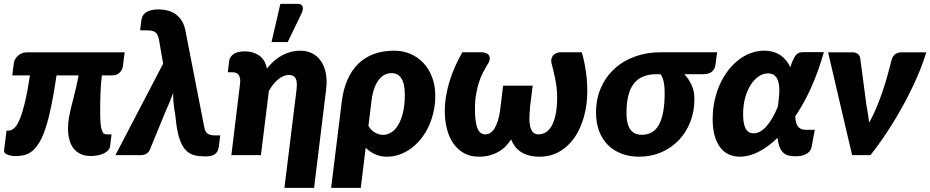

<svg xmlns="http://www.w3.org/2000/svg" viewBox="-21 -782 4690 968"><path d="M607.5 -518 598.5 -448Q596 -429.5 582.2 -415.8Q568.5 -402 546 -402H492.5Q488.5 -371 486.2 -326.8Q484 -282.5 484 -218.5Q484 -181 486.2 -158.5Q488.5 -136 492.8 -124Q497 -112 503 -108.2Q509 -104.5 516.5 -104.5H541.5L534 -45Q532.5 -33 523.8 -23.8Q515 -14.5 501.8 -8.2Q488.5 -2 471.8 1.2Q455 4.5 437.5 4.5Q407.5 4.5 385.8 -5.5Q364 -15.5 349.8 -33.8Q335.5 -52 328.8 -77.5Q322 -103 322 -133.5Q322 -163 326.8 -189.5Q331.5 -216 339 -246.2Q346.5 -276.5 356 -313.8Q365.5 -351 375.5 -402H264Q251.5 -316 238.5 -252.5Q225.5 -189 211.2 -143.8Q197 -98.5 180.8 -69.8Q164.5 -41 145.8 -24.2Q127 -7.5 105 -1.2Q83 5 57 5Q47.5 5 37 3.2Q26.5 1.5 18 -1.8Q9.5 -5 4 -10.5Q-1.5 -16 -0.5 -23.5L12 -123.5H22Q38.5 -123.5 53 -138.2Q67.5 -153 80.8 -186.2Q94 -219.5 106.2 -272.5Q118.5 -325.5 130 -402H41L49 -465.5Q50 -474 55.2 -483.2Q60.5 -492.5 68.8 -500.2Q77 -508 88 -513Q99 -518 112.5 -518Z M801.5 -461 781 -579Q778.5 -593.5 774.2 -603.2Q770 -613 762.8 -618.8Q755.5 -624.5 744.8 -626.8Q734 -629 718.5 -629H685.5L692 -681.5Q693.5 -692.5 698.5 -702Q703.5 -711.5 713.8 -718.8Q724 -726 739.8 -730.2Q755.5 -734.5 778.5 -734.5Q797 -734.5 818 -730.2Q839 -726 857.8 -714.8Q876.5 -703.5 891.2 -683.5Q906 -663.5 913 -632L1008 -145Q1010 -133.5 1013.2 -125Q1016.5 -116.5 1022.5 -111Q1028.5 -105.5 1038 -102.5Q1047.5 -99.5 1061 -99.5H1089.5L1082 -42Q1080 -27 1074.2 -17.5Q1068.5 -8 1059.5 -2.8Q1050.5 2.5 1038.8 4.5Q1027 6.5 1013 6.5Q983.5 6.5 960.5 1Q937.5 -4.5 919.8 -20.8Q902 -37 889.8 -66.8Q877.5 -96.5 869.5 -145L862.5 -203Q856 -240 853.8 -266Q851.5 -292 852 -313Q836.5 -270 812 -216L734 -26Q729 -15 718 -7.5Q707 0 687 0H561Z M1127.5 0ZM1562.5 165H1413L1474 -329.5Q1476.5 -350.5 1475.2 -365Q1474 -379.5 1469 -388Q1464 -396.5 1455.2 -400.2Q1446.5 -404 1434 -404Q1409 -404 1382.2 -382.5Q1355.5 -361 1334.5 -323L1294.5 0H1145.5L1189 -358Q1193 -388 1183.2 -402.8Q1173.5 -417.5 1153.5 -417.5H1127.5L1134.5 -474.5Q1136.5 -494 1155.2 -508.5Q1174 -523 1214 -523Q1255.5 -523 1285.8 -502Q1316 -481 1324.5 -436.5Q1361.5 -482.5 1404.2 -504.5Q1447 -526.5 1493 -526.5Q1525 -526.5 1551.8 -513.5Q1578.5 -500.5 1596.2 -475.5Q1614 -450.5 1621.5 -413.8Q1629 -377 1623 -329.5ZM1348 -570 1392.5 -762.5H1479.5Q1499 -762.5 1504.2 -750.2Q1509.5 -738 1500.5 -717L1429.5 -570Z M1702 -269Q1709.5 -330.5 1730.2 -378.5Q1751 -426.5 1784.2 -459.5Q1817.5 -492.5 1863.2 -509.5Q1909 -526.5 1966.5 -526.5Q2010.5 -526.5 2048.2 -510.2Q2086 -494 2113.8 -464.5Q2141.5 -435 2157.5 -392.8Q2173.5 -350.5 2173.5 -299Q2173.5 -256.5 2164.5 -217Q2155.5 -177.5 2139.5 -143.5Q2123.5 -109.5 2101 -81.5Q2078.5 -53.5 2051.2 -33.5Q2024 -13.5 1993.2 -2.8Q1962.5 8 1929.5 8Q1897.5 8 1870.8 -4Q1844 -16 1822.5 -37L1798 165H1648.5ZM1836.5 -147.5Q1851 -123 1871.5 -112.5Q1892 -102 1911 -102Q1931 -102 1950.5 -113.8Q1970 -125.5 1985.5 -150.2Q2001 -175 2010.5 -213.2Q2020 -251.5 2020 -305Q2020 -334 2015.2 -354.8Q2010.5 -375.5 2001.5 -388.5Q1992.5 -401.5 1979.8 -407.5Q1967 -413.5 1951.5 -413.5Q1935 -413.5 1919 -405.5Q1903 -397.5 1889.5 -380.5Q1876 -363.5 1866.2 -337.2Q1856.5 -311 1852 -274.5Z M2424.5 -104.5Q2440 -104.5 2452.2 -113Q2464.5 -121.5 2473.5 -136.8Q2482.5 -152 2489 -173Q2495.5 -194 2499.5 -219L2515.5 -350H2664.5L2650.5 -237H2651.5Q2648 -208.5 2648 -184Q2648 -159.5 2652.5 -142Q2657 -124.5 2667 -114.5Q2677 -104.5 2694.5 -104.5Q2712 -104.5 2728.8 -113.8Q2745.5 -123 2758.8 -144.8Q2772 -166.5 2780 -203Q2788 -239.5 2788 -294Q2788 -319 2784.5 -345.2Q2781 -371.5 2776.2 -394Q2771.5 -416.5 2767.2 -433.2Q2763 -450 2761.5 -456Q2756 -473.5 2759.2 -485.5Q2762.5 -497.5 2770 -504.8Q2777.5 -512 2787 -515.2Q2796.5 -518.5 2804 -518.5H2912Q2918.5 -497.5 2923.8 -472.5Q2929 -447.5 2932.8 -421.5Q2936.5 -395.5 2938.2 -370.2Q2940 -345 2940 -323.5Q2940 -254.5 2923.2 -194Q2906.5 -133.5 2875.5 -88.5Q2844.5 -43.5 2799.8 -17.8Q2755 8 2699.5 8Q2668.5 8 2644.8 1.2Q2621 -5.5 2603.8 -17Q2586.5 -28.5 2574.8 -44.5Q2563 -60.5 2556 -79Q2544 -60.5 2528.2 -44.5Q2512.5 -28.5 2492.5 -17Q2472.5 -5.5 2447.8 1.2Q2423 8 2393 8Q2350 8 2318 -10Q2286 -28 2264.5 -59Q2243 -90 2232.2 -132Q2221.5 -174 2221.5 -222Q2221.5 -260 2228 -298.5Q2234.5 -337 2246.2 -374.5Q2258 -412 2274.2 -448.2Q2290.5 -484.5 2310 -518.5H2407.5Q2417.5 -518.5 2427.8 -515Q2438 -511.5 2443.8 -503.5Q2449.5 -495.5 2448 -482.8Q2446.5 -470 2433.5 -451.5Q2425 -437.5 2414.5 -417.5Q2404 -397.5 2395 -370.5Q2386 -343.5 2379.8 -309.2Q2373.5 -275 2373.5 -232.5Q2373.5 -195.5 2377.2 -171Q2381 -146.5 2387.8 -131.8Q2394.5 -117 2404 -110.8Q2413.5 -104.5 2424.5 -104.5Z M3429 -408Q3451.5 -384.5 3465.8 -353.2Q3480 -322 3480 -282.5Q3480 -220 3459 -166.8Q3438 -113.5 3400.8 -74.8Q3363.5 -36 3312.5 -14Q3261.5 8 3201.5 8Q3151.5 8 3111.2 -7.8Q3071 -23.5 3042.8 -52.2Q3014.5 -81 2999.2 -122Q2984 -163 2984 -214Q2984 -283 3008.5 -339Q3033 -395 3076.5 -435Q3120 -475 3179.8 -496.8Q3239.5 -518.5 3309.5 -518.5H3594.5L3586 -454.5Q3583.5 -435 3569 -421.5Q3554.5 -408 3525 -408ZM3330 -312Q3330 -326.5 3329 -341Q3328 -355.5 3325.2 -368.5Q3322.5 -381.5 3318.5 -391.8Q3314.5 -402 3308.5 -408H3291Q3250 -408 3221 -395.8Q3192 -383.5 3173.5 -359Q3155 -334.5 3146.2 -297.5Q3137.5 -260.5 3137.5 -211Q3137.5 -158 3156.2 -130.2Q3175 -102.5 3215 -102.5Q3274.5 -102.5 3302.2 -155.2Q3330 -208 3330 -312Z M4071.5 -44.5Q4070 -36 4065.5 -27Q4061 -18 4051.8 -10.8Q4042.5 -3.5 4027.2 1.2Q4012 6 3988 6Q3967.5 6 3952.2 1.5Q3937 -3 3926.2 -14Q3915.5 -25 3908.8 -42.8Q3902 -60.5 3899 -87Q3851.5 -41 3803.2 -16.5Q3755 8 3709.5 8Q3679.5 8 3654.2 -3.2Q3629 -14.5 3610.8 -38Q3592.5 -61.5 3582.2 -97.2Q3572 -133 3572 -182.5Q3572 -229.5 3581.5 -273.5Q3591 -317.5 3608 -355.8Q3625 -394 3649 -425.5Q3673 -457 3702 -479.5Q3731 -502 3763.8 -514.2Q3796.5 -526.5 3832 -526.5Q3856.5 -526.5 3877 -520.5Q3897.5 -514.5 3913.8 -503.5Q3930 -492.5 3942.5 -477Q3955 -461.5 3963.5 -443Q3971 -467 3978 -481.8Q3985 -496.5 3992.2 -504.8Q3999.5 -513 4007.5 -516Q4015.5 -519 4025.5 -519H4132.5Q4105.5 -422.5 4069 -341.5Q4032.5 -260.5 3988.5 -195.5Q3989 -180.5 3991.8 -168Q3994.5 -155.5 4000.5 -146.5Q4006.5 -137.5 4016.5 -132.5Q4026.5 -127.5 4041.5 -127.5H4087ZM3779 -110Q3810.5 -110 3841.2 -143Q3872 -176 3900.5 -243.5Q3905.5 -277 3907.5 -307.5Q3909.5 -338 3905 -361.2Q3900.5 -384.5 3887.8 -398.2Q3875 -412 3851 -412Q3826 -412 3803.5 -396.5Q3781 -381 3763.5 -353.8Q3746 -326.5 3735.8 -288.8Q3725.5 -251 3725.5 -206.5Q3725.5 -158 3738.2 -134Q3751 -110 3779 -110Z M4649 -518Q4630.5 -456.5 4600 -387.5Q4569.5 -318.5 4531.8 -249.8Q4494 -181 4451.8 -116.8Q4409.5 -52.5 4367.5 0H4275L4154 -518H4277.5Q4293.5 -518 4303.2 -510.5Q4313 -503 4315.5 -491.5L4347.5 -250.5Q4352 -228 4355.2 -206.5Q4358.5 -185 4361 -163.5Q4381 -199 4397.8 -239.2Q4414.5 -279.5 4428.5 -320.8Q4442.5 -362 4453.5 -402Q4464.5 -442 4473.5 -477.5Q4479.5 -500 4492.5 -509Q4505.5 -518 4520 -518Z"/></svg>

Font: Lato Black
Style: Italic
Weight: 900
Italic angle: -7°
Designer: Lukasz Dziedzic
Foundry: tyPoland Lukasz Dziedzic
Version: Version 2.007; 2014-02-27